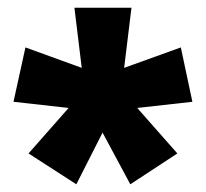

<svg xmlns="http://www.w3.org/2000/svg" viewBox="-20 -782 534 498"><path d="M321 -762H173L192 -606L46 -659L15 -518L158 -502L54 -384L178 -304L246 -438L318 -304L440 -384L336 -502L479 -518L449 -659L302 -606Z"/></svg>

Font: Noto Sans Arabic UI Cn Bk
Style: Regular
Weight: 900
Width: 3
Designer: Monotype Design Team, Nadine Chahine and Nizar Qandah
Foundry: Monotype Imaging Inc.
Version: Version 2.010